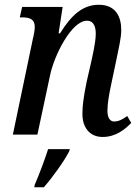

<svg xmlns="http://www.w3.org/2000/svg" viewBox="-20 -565 587 806"><path d="M411 10C465 10 504 -21 531 -49L514 -78C494 -63 477 -55 459 -55C441 -55 431 -72 431 -100C431 -127 437 -166 446 -207L470 -321C477 -358 489 -404 489 -439C489 -496 465 -545 395 -545C329 -545 281 -504 232 -425H226L243 -536H73L63 -492H73C104 -492 126 -485 126 -452C126 -442 123 -421 118 -402L34 0H137L190 -248C207 -332 280 -478 345 -478C376 -478 382 -448 382 -423C382 -388 368 -329 362 -301L344 -223C331 -159 326 -121 326 -89C325 -32 355 10 411 10ZM126 210 124 221H164C199 182 252 108 271 69L273 61H182C167 107 145 167 126 210Z"/></svg>

Font: Noto Serif Condensed Medium
Style: Italic
Weight: 500
Width: 3
Italic angle: -12°
Designer: Monotype Design Team
Foundry: Monotype Imaging Inc.
Version: Version 2.013